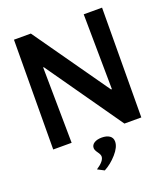

<svg xmlns="http://www.w3.org/2000/svg" viewBox="-163 -815 1010 1153"><g transform="rotate(-20 342.0 -238.0)"><path d="M58.1 0 62 -700.2H169.9L507.8 -220.2H513.2L507.8 -700.2H625L621.1 0H513.2L173.8 -483.9H169.9L175.8 0ZM316.9 138.2Q316.9 126 303 107.2Q289.1 88.4 289.1 75.2Q289.1 55.7 307.4 43.9Q325.7 32.2 356 32.2Q386.7 32.2 405.3 44.9Q423.8 57.6 423.8 82Q423.8 117.2 386.7 159.2Q349.6 201.2 306.2 224.1L264.2 202.1Q316.9 167.5 316.9 138.2Z"/></g></svg>

Font: LT Hoop SemBd
Style: Regular
Weight: 600
Designer: Daniel Lyons
Foundry: LyonsType
Version: Version 1.000